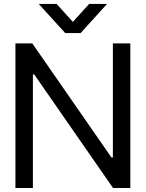

<svg xmlns="http://www.w3.org/2000/svg" viewBox="-20 -946 733 966"><path d="M57.6 0H145.5V-571.3H152.3L548.8 0H635.7V-727.5H547.9V-153.3H541L142.6 -727.5H57.6ZM174.8 -926.3 308.1 -779.8H385.7L518.6 -926.3H428.7L346.7 -835.9L264.6 -926.3Z"/></svg>

Font: Guggenheim Sans Display
Style: Regular
Weight: 400
Designer: Modified by Tom Baber under direction of Pentagram Design 2023
Foundry: rsms
Version: Version 1.001;Glyphs 3.1.2 (3151)